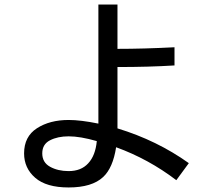

<svg xmlns="http://www.w3.org/2000/svg" viewBox="-20 -725 960 845"><path d="M756 68Q634 -25 491 -77Q477 14 434 54Q385 100 282 100Q184 100 135 57.5Q86 15 86 -50Q86 -124 142.5 -160.5Q199 -197 282 -197Q335 -197 413 -181V-705H497V-510Q612 -510 748 -517V-437Q636 -430 497 -430V-160Q671 -107 811 -7ZM282 -125Q234 -125 200 -107.5Q166 -90 166 -50Q166 -10 200.5 9Q235 28 282 28Q337 28 368 -6Q400 -40 406 -104Q333 -125 282 -125Z"/></svg>

Font: LINE Seed Sans KR Regular
Style: Regular
Weight: 400
Designer: LINE VX Design & Sandoll Inc & Dalton Maag Ltd
Foundry: Sandoll Inc.
Version: Version 1.000